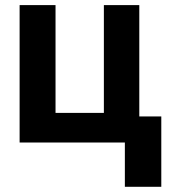

<svg xmlns="http://www.w3.org/2000/svg" viewBox="-20 -550 670 741"><path d="M517.6 -100.6H602.5V170.9H461.9V0H55.7V-530.3H194.3V-114.3H380.9V-530.3H517.6Z"/></svg>

Font: Pretendard GOV
Style: Bold
Weight: 700
Designer: Base glyphs from Inter by Rasmus Andersson; Hangeul glyphs from Noto Sans CJK(Source Han Sans) by Jang Soo-young and Kan
Foundry: Kil Hyung-jin
Version: Version 1.309